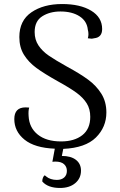

<svg xmlns="http://www.w3.org/2000/svg" viewBox="-20 -726 595 953"><path d="M294 13 287 48Q332 48 357 67.5Q382 87 382 121Q382 159 353.5 183Q325 207 278 207Q218 207 190 175V171Q190 164 193.5 155.5Q197 147 202 144Q204 145 211.5 151.5Q219 158 232.5 162.5Q246 167 262 167Q285 167 298.5 155Q312 143 312 122Q312 102 298 89Q284 76 254 76L240 77L252 12Q152 8 101.5 -33Q51 -74 51 -135Q51 -193 107 -193Q118 -193 125 -192Q120 -177 122 -150Q125 -92 167.5 -58Q210 -24 283 -24Q349 -24 388.5 -55Q428 -86 428 -146Q428 -185 410.5 -213Q393 -241 360.5 -265Q328 -289 268 -322Q200 -360 161 -388.5Q122 -417 99 -454Q76 -491 76 -542Q76 -624 136 -665Q196 -706 288 -706Q378 -706 432.5 -673Q487 -640 487 -582Q487 -540 447 -536Q439 -534 434 -534Q428 -534 416 -536Q419 -547 419 -556Q419 -568 416 -578Q412 -621 375 -645Q338 -669 280 -669Q227 -669 189.5 -645Q152 -621 152 -567Q152 -529 171 -500.5Q190 -472 222 -450Q254 -428 313 -395Q376 -361 417 -331Q458 -301 483 -261Q508 -221 508 -168Q508 -95 456 -43.5Q404 8 294 13Z"/></svg>

Font: Arima Madurai
Style: Regular
Weight: 400
Designer: Joana Correia and Natanael Gama
Foundry: NDISCOVER
Version: Version 1.019